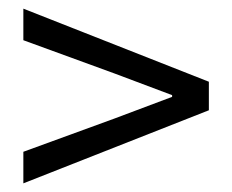

<svg xmlns="http://www.w3.org/2000/svg" viewBox="-20 -554 537 444"><path d="M34 -130 463 -299V-365L34 -534V-461L245 -384L378 -334V-330L245 -280L34 -203Z"/></svg>

Font: DAIFUKU Sans
Style: Regular
Weight: 400
Designer: Original font ‘Source Han Sans JP’ : Paul D. Hunt
Foundry: Daifuku
Version: Version 1.000